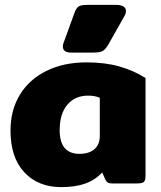

<svg xmlns="http://www.w3.org/2000/svg" viewBox="-20 -750 658 785"><path d="M237 -560Q237 -568 240 -575L284 -696Q291 -716 300.5 -723Q310 -730 336 -730H456Q474 -730 484.5 -723.5Q495 -717 495 -705Q495 -694 488 -683L423 -568Q411 -548 400 -541.5Q389 -535 360 -535H271Q237 -535 237 -560ZM23 -216Q23 -300 61.5 -363Q100 -426 170.5 -460.5Q241 -495 333 -495Q409 -495 467.5 -478.5Q526 -462 575 -431V-31Q575 -12 568 -6Q561 0 540 0H438Q427 0 421 -3.5Q415 -7 411 -15L398 -45Q369 -14 328.5 0.5Q288 15 230 15Q136 15 79.5 -45.5Q23 -106 23 -216ZM388 -194V-350Q369 -359 340 -359Q287 -359 255.5 -322Q224 -285 224 -218Q224 -121 305 -121Q344 -121 366 -140Q388 -159 388 -194Z"/></svg>

Font: Mitr SemiBold
Style: Regular
Weight: 600
Designer: Thanarat Vachiruckul
Foundry: Cadson Demak
Version: Version 1.003